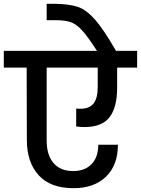

<svg xmlns="http://www.w3.org/2000/svg" viewBox="-44 -1007 740 1008"><path d="M356 -437Q363 -436 377 -436Q425 -436 447 -463.5Q469 -491 469 -550V-652H201V-269Q201 -193 237 -151Q273 -109 340 -109Q402 -109 437 -145.5Q472 -182 472 -247H575Q575 -140 512.5 -79.5Q450 -19 342 -19Q221 -19 159 -87Q97 -155 97 -272L96 -652H-24V-740H465Q417 -815 386.5 -848Q356 -881 326.5 -891Q297 -901 246 -901H201V-987H244Q320 -986 364.5 -971Q409 -956 454.5 -904.5Q500 -853 565 -740H676V-652H571V-547Q571 -443 531 -391.5Q491 -340 400 -340Q380 -340 356 -343Z"/></svg>

Font: A Bank Premium Med
Style: Regular
Weight: 500
Designer: Ninad Kale (Devanagari), Jonny Pinhorn (Latin), Htun Naung (Myanmar)
Foundry: Indian Type Foundry
Version: 4.004